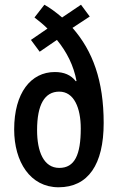

<svg xmlns="http://www.w3.org/2000/svg" viewBox="-20 -783 499 813"><path d="M168 -763 126 -709C144 -695 163 -680 181 -662L111 -614L148 -564L221 -614C263 -563 292 -505 304 -440L301 -439C280 -466 251 -478 212 -478C111 -478 40 -390 40 -235C40 -98 108 10 228 10C353 10 419 -86 419 -262C419 -441 373 -567 287 -665L360 -713L323 -763L243 -709C217 -731 193 -749 168 -763ZM231 -395C293 -395 322 -327 322 -239C322 -127 296 -72 231 -72C165 -72 137 -141 137 -232C137 -340 169 -395 231 -395Z"/></svg>

Font: Noto Sans Arabic UI XCn Md
Style: Regular
Weight: 500
Width: 2
Designer: Monotype Design Team, Nadine Chahine and Nizar Qandah
Foundry: Monotype Imaging Inc.
Version: Version 2.010